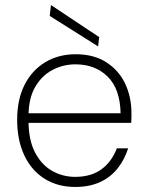

<svg xmlns="http://www.w3.org/2000/svg" viewBox="-20 -729 584 761"><path d="M278 12Q208 12 156 -21Q104 -54 76 -114Q48 -174 48 -254Q48 -335 77.5 -393Q107 -451 159.5 -482.5Q212 -514 280 -514Q353 -514 402.5 -481.5Q452 -449 476.5 -396.5Q501 -344 501 -281Q501 -272 501 -263Q501 -254 500 -242H80V-280H458Q456 -377 406.5 -425.5Q357 -474 279 -474Q231 -474 188.5 -452Q146 -430 119.5 -384.5Q93 -339 93 -268V-251Q93 -174 119 -124.5Q145 -75 187 -51.5Q229 -28 278 -28Q341 -28 382 -58Q423 -88 443 -141H488Q474 -97 446.5 -62Q419 -27 377 -7.5Q335 12 278 12ZM369 -545 177 -666 182 -709 373 -582Z"/></svg>

Font: DM Sans 16pt ExtraLight
Style: Regular
Weight: 250
Version: Version 4.004;gftools[0.9.30]